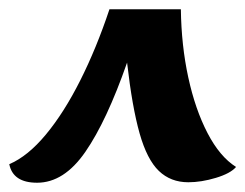

<svg xmlns="http://www.w3.org/2000/svg" viewBox="-30 -680 529 414"><path d="M50 -286Q-2 -286 -10 -326Q30 -343 69 -390Q108 -437 143 -506.5Q178 -576 206 -660H360Q361 -582 376 -513Q391 -444 417.5 -393Q444 -342 479 -320Q467 -306 435.5 -296.5Q404 -287 376 -287Q338 -287 312.5 -311.5Q287 -336 271 -392.5Q255 -449 244 -545Q200 -419 154 -352.5Q108 -286 50 -286Z"/></svg>

Font: Sansita Swashed SemiBold
Style: Regular
Weight: 600
Designer: Pablo Cosgaya
Foundry: Omnibus-Type
Version: Version 1.003; ttfautohint (v1.8.3)